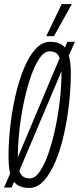

<svg xmlns="http://www.w3.org/2000/svg" viewBox="-24 -916 389 946"><path d="M120 10Q69 10 45 -20L33 8H-4L26 -61Q18 -93 18 -146Q18 -215 26.5 -292.5Q35 -370 52 -444Q69 -518 93.5 -578Q118 -638 150.5 -674Q183 -710 223 -710Q272 -710 296 -682L308 -710H345L315 -642Q325 -609 325 -555Q325 -485 316.5 -407.5Q308 -330 291.5 -256Q275 -182 250 -122Q225 -62 192.5 -26Q160 10 120 10ZM64 -144V-141L270 -630Q263 -648 251 -655.5Q239 -663 221 -663Q194 -663 170.5 -628.5Q147 -594 127.5 -537.5Q108 -481 93.5 -412Q79 -343 71.5 -273Q64 -203 64 -144ZM123 -37Q149 -37 172.5 -71.5Q196 -106 215.5 -163Q235 -220 249.5 -289Q264 -358 271.5 -428Q279 -498 279 -557Q279 -557 279 -558Q279 -559 279 -565L71 -74Q78 -54 90.5 -45.5Q103 -37 123 -37ZM204 -738 280 -896H330L242 -738Z"/></svg>

Font: Georama ExtraCondensed Light
Style: Italic
Weight: 300
Width: 2
Italic angle: -9°
Designer: Jean-Baptiste Levee
Foundry: Production Type
Version: Version 1.000